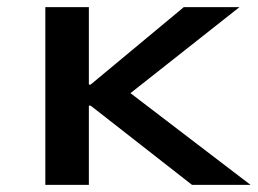

<svg xmlns="http://www.w3.org/2000/svg" viewBox="-20 -518 722 538"><path d="M107 0V-498H229V-281H234L495 -498H651L319 -236L322 -275L682 0H518L234 -222H229V0Z"/></svg>

Font: Nunito Sans 7pt Expanded SemiBold
Style: Regular
Weight: 600
Width: 7
Designer: Vernon Adams
Foundry: Vernon Adams
Version: Version 3.101;gftools[0.9.27]